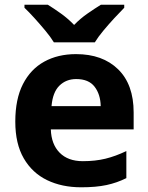

<svg xmlns="http://www.w3.org/2000/svg" viewBox="-20 -786 631 816"><path d="M303 -556Q416 -556 482 -491.5Q548 -427 548 -308V-236H196Q198 -173 233.5 -137Q269 -101 332 -101Q385 -101 428 -111.5Q471 -122 517 -144V-29Q477 -9 432.5 0.5Q388 10 325 10Q243 10 180 -20.5Q117 -51 81 -113Q45 -175 45 -269Q45 -365 77.5 -428.5Q110 -492 168 -524Q226 -556 303 -556ZM304 -450Q261 -450 232.5 -422Q204 -394 199 -335H408Q407 -385 382 -417.5Q357 -450 304 -450ZM209 -606Q195 -629 172.5 -656Q150 -683 126.5 -709Q103 -735 84 -753V-766H183Q209 -750 239 -728.5Q269 -707 295 -680Q321 -707 352 -728.5Q383 -750 409 -766H508V-753Q490 -735 466 -709Q442 -683 419.5 -656Q397 -629 383 -606Z"/></svg>

Font: Noto Sans Bengali UI
Style: Bold
Weight: 700
Designer: Jelle Bosma - Monotype Design Team
Foundry: Monotype Imaging Inc.
Version: Version 2.003; ttfautohint (v1.8.4.7-5d5b)